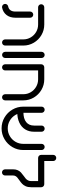

<svg xmlns="http://www.w3.org/2000/svg" viewBox="811 -1518 717 2379"><g transform="rotate(90 1169.5 -328.5)"><path d="M66.7 4.8Q51.5 4.8 40 -6.5Q28.5 -17.8 28.5 -33.7Q28.5 -47 36.9 -57.4Q45.2 -67.8 57.8 -70.7Q90.4 -76.7 106.9 -99.6Q123.3 -122.6 123.3 -161.5V-343.7Q123.3 -359.6 134.6 -370.7Q145.9 -381.9 161.5 -381.9Q177.4 -381.9 188.5 -370.7Q199.6 -359.6 199.6 -343.7V-161.5Q199.6 -95.2 166.7 -51.9Q133.7 -8.5 75.6 3.7Q71.1 4.8 66.7 4.8ZM506.3 4.4Q490.4 4.4 479.3 -6.7Q468.1 -17.8 468.1 -33.7V-259.3Q468.1 -308.9 443.3 -350.9Q418.5 -393 376.3 -417.6Q334.1 -442.2 284.1 -442.2H70.7Q54.8 -442.2 43.7 -453.3Q32.6 -464.4 32.6 -480.4Q32.6 -496.3 43.7 -507.4Q54.8 -518.5 70.7 -518.5H284.1Q354.4 -518.5 414.3 -483.5Q474.1 -448.5 509.3 -388.9Q544.4 -329.3 544.4 -259.3V-33.7Q544.4 -17.8 533.3 -6.7Q522.2 4.4 506.3 4.4Z M622.2 -34.1V-485.2Q622.2 -501.1 633.3 -512.2Q644.4 -523.3 660.4 -523.3Q676.3 -523.3 687.4 -512.2Q698.5 -501.1 698.5 -485.2V-34.1Q698.5 -18.1 687.4 -7Q676.3 4.1 660.4 4.1Q644.4 4.1 633.3 -7Q622.2 -18.1 622.2 -34.1Z M776.3 -33.7V-480.4H852.6V-33.7Q852.6 -17.8 841.5 -6.7Q830.4 4.4 814.4 4.4Q798.5 4.4 787.4 -6.7Q776.3 -17.8 776.3 -33.7ZM1185.6 4.4Q1169.6 4.4 1158.5 -6.7Q1147.4 -17.8 1147.4 -33.7V-259.3Q1147.4 -308.9 1122.6 -350.9Q1097.8 -393 1055.4 -417.6Q1013 -442.2 963 -442.2H814.4Q798.5 -442.2 787.4 -453.3Q776.3 -464.4 776.3 -480.4Q776.3 -496.3 787.4 -507.4Q798.5 -518.5 814.4 -518.5H963Q1033.3 -518.5 1093.3 -483.5Q1153.3 -448.5 1188.5 -388.9Q1223.7 -329.3 1223.7 -259.3V-33.7Q1223.7 -17.8 1212.6 -6.7Q1201.5 4.4 1185.6 4.4Z M1301.5 -258.9V-485.2Q1301.5 -501.1 1312.6 -512.2Q1323.7 -523.3 1339.6 -523.3Q1355.6 -523.3 1366.7 -512.2Q1377.8 -501.1 1377.8 -485.2V-258.9Q1377.8 -206.3 1403.7 -162Q1429.6 -117.8 1473.9 -91.9Q1518.1 -65.9 1570.4 -65.9Q1622.6 -65.9 1666.9 -91.9Q1711.1 -117.8 1736.9 -162Q1762.6 -206.3 1762.6 -258.9V-485.2Q1762.6 -501.1 1773.7 -512.2Q1784.8 -523.3 1800.7 -523.3Q1816.7 -523.3 1827.8 -512.2Q1838.9 -501.1 1838.9 -485.2V-258.9Q1838.9 -185.9 1802.8 -124.1Q1766.7 -62.2 1705 -25.9Q1643.3 10.4 1570.4 10.4Q1497.4 10.4 1435.6 -25.9Q1373.7 -62.2 1337.6 -124.1Q1301.5 -185.9 1301.5 -258.9ZM1535.9 -392.2V-485.2Q1535.9 -501.1 1547 -512.2Q1558.1 -523.3 1574.1 -523.3Q1590 -523.3 1601.1 -512.2Q1612.2 -501.1 1612.2 -485.2V-392.2Q1612.2 -328.9 1583 -281.9Q1553.7 -234.8 1498.9 -209.3Q1444.1 -183.7 1369.6 -183.7V-260Q1450 -260 1493 -294.4Q1535.9 -328.9 1535.9 -392.2Z M2078.1 -33V-131.9Q2078.1 -166.7 2089.4 -190.6Q2100.7 -214.4 2116.7 -229.4Q2132.6 -244.4 2158.9 -263Q2180.7 -278.1 2193.7 -289.6Q2206.7 -301.1 2215.2 -317.6Q2223.7 -334.1 2223.7 -356.3V-480.4H2300V-356.3Q2300 -315.9 2287.4 -288.3Q2274.8 -260.7 2257.2 -244.3Q2239.6 -227.8 2211.9 -208.5Q2191.9 -194.4 2180.6 -185Q2169.3 -175.6 2161.9 -162.4Q2154.4 -149.3 2154.4 -131.9V-33Q2154.4 -17 2143.3 -5.9Q2132.2 5.2 2116.3 5.2Q2100.4 5.2 2089.3 -5.9Q2078.1 -17 2078.1 -33ZM1937 -667Q1953 -667 1964.1 -655.9Q1975.2 -644.8 1975.2 -628.9V-480.4H1898.9V-628.9Q1898.9 -644.8 1910 -655.9Q1921.1 -667 1937 -667ZM1898.9 -480.4Q1898.9 -496.3 1910 -507.4Q1921.1 -518.5 1937 -518.5H2261.9Q2277.8 -518.5 2288.9 -507.4Q2300 -496.3 2300 -480.4Q2300 -464.4 2288.9 -453.3Q2277.8 -442.2 2261.9 -442.2H1937Q1921.1 -442.2 1910 -453.3Q1898.9 -464.4 1898.9 -480.4Z"/></g></svg>

Font: 26F Galaxy Hebrew
Style: Bold
Weight: 700
Designer: C₂₉H₂₅N₃O₅
Version: Version 1.000